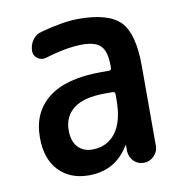

<svg xmlns="http://www.w3.org/2000/svg" viewBox="-66 -592 633 665"><g transform="rotate(-10 250.0 -260.0)"><path d="M297.9 -259.8Q224.6 -259.8 188.5 -232.4Q152.3 -205.1 152.3 -155.3Q152.3 -117.2 171.4 -96.7Q190.4 -76.2 221.7 -76.2Q273.4 -76.2 303.7 -115.2Q334 -154.3 334 -232.4V-251Q334 -259.8 325.2 -259.8ZM195.3 9.8Q128.9 9.8 89.4 -31.7Q49.8 -73.2 49.8 -148.4Q49.8 -237.3 112.3 -286.1Q174.8 -335 297.9 -335H325.2Q334 -335 334 -343.8V-351.6Q334 -400.4 315.4 -420.4Q296.9 -440.4 250 -440.4Q195.3 -440.4 119.1 -417Q102.5 -412.1 88.9 -421.9Q75.2 -431.6 75.2 -448.2Q75.2 -469.7 87.4 -486.8Q99.6 -503.9 120.1 -508.8Q200.2 -530.3 252 -530.3Q358.4 -530.3 399.4 -487.8Q440.4 -445.3 440.4 -332V-49.8Q440.4 -30.3 425.3 -15.1Q410.2 0 389.6 0Q368.2 0 354 -14.6Q339.8 -29.3 338.9 -49.8V-69.3Q338.9 -70.3 337.9 -70.3Q335.9 -70.3 335.9 -69.3Q288.1 9.8 195.3 9.8Z"/></g></svg>

Font: Rounded Mgen+ 2m medium
Style: Regular
Weight: 500
Designer: [Source Han Sans]
Ryoko NISHIZUKA  (kana & ideographs); Paul D. Hunt (Latin, Greek & Cyrillic); Wenlong ZHANG  (bopomofo
Version: Version 1.059.20150602